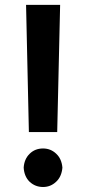

<svg xmlns="http://www.w3.org/2000/svg" viewBox="-20 -747 349 775"><path d="M210.9 -213.8H96.6L85.2 -727.3H222.7ZM153.8 7.8Q122.5 7.8 99.8 -13.1Q77.8 -34.4 75.6 -70.3Q77.8 -105.1 99.8 -126.4Q121.4 -147.7 153.8 -147.7Q184.7 -147.7 207 -126.4Q229 -105.8 231.9 -70.3Q228.7 -33.4 206 -12.8Q183.9 7.8 153.8 7.8Z"/></svg>

Font: Linik Sans SemiBold
Style: Regular
Weight: 600
Designer: Fonts by Rasmus Andersson / Changes by Cristiano Sobral with parts from Marc Monis
Foundry: rsms
Version: Version 3.020; ttfautohint (v1.6)